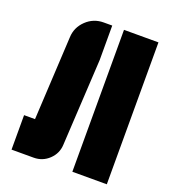

<svg xmlns="http://www.w3.org/2000/svg" viewBox="-129 -795 789 890"><g transform="rotate(20 265.0 -350.0)"><path d="M330 0V-700H500V0ZM106 -582Q108 -631 144 -665.5Q180 -700 230 -700H272V-530L248 -103Q246 -60 214.5 -30Q183 0 139 0H30V-170H84Z"/></g></svg>

Font: Promplate
Style: Bold
Weight: 400
Designer: Evgeny Tarasenko
Foundry: Evgeny Tarasenko
Version: Version 1.000